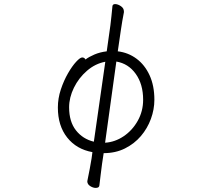

<svg xmlns="http://www.w3.org/2000/svg" viewBox="-20 -733 1040 939"><path d="M479 69Q476 90 472.5 120Q469 150 466 174Q465 186 448 186Q435 186 421 177Q407 168 407 154Q407 152 407.5 150.5Q408 149 408 148Q413 123 419 92.5Q425 62 428 41L432 11Q354 -3 308.5 -60.5Q263 -118 263 -207Q263 -252 277.5 -295.5Q292 -339 312.5 -374.5Q333 -410 352.5 -431Q372 -452 382 -452Q393 -452 398 -442Q415 -455 442 -466.5Q469 -478 502 -482L520 -610Q522 -627 525 -654Q528 -681 530 -704Q532 -713 543 -713Q556 -713 571 -703Q586 -693 586 -677V-673Q582 -654 578 -629.5Q574 -605 571 -585L556 -482Q607 -476 647.5 -446Q688 -416 711.5 -365Q735 -314 735 -245Q735 -198 718 -151.5Q701 -105 669 -67.5Q637 -30 591 -7Q545 16 487 16ZM494 -35Q542 -38 584.5 -66.5Q627 -95 653.5 -142Q680 -189 680 -245Q680 -321 644 -371.5Q608 -422 549 -432ZM495 -431Q446 -422 405.5 -387Q365 -352 341.5 -304Q318 -256 318 -208Q318 -138 351.5 -95.5Q385 -53 439 -40Z"/></svg>

Font: Moon Stars Kai T HW Light
Style: Regular
Weight: 300
Designer: GuiWonder
Version: Version 1.101